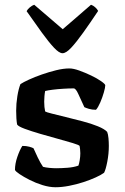

<svg xmlns="http://www.w3.org/2000/svg" viewBox="-20 -788 524 808"><path d="M214 0Q188 0 159 -9Q130 -18 104.5 -31Q79 -44 62 -55.5Q45 -67 43 -73Q43 -99 53 -128Q63 -157 74 -174Q91 -174 103.5 -170.5Q116 -167 121 -164Q127 -150 138.5 -126Q150 -102 161 -86Q172 -83 188 -81.5Q204 -80 216 -80Q238 -80 264 -82Q290 -84 310 -91Q313 -99 315.5 -114Q318 -129 318 -143Q318 -151 317 -160Q316 -169 315 -174Q312 -178 286 -186Q260 -194 223 -204Q186 -214 148.5 -225Q111 -236 84 -246Q57 -256 52 -264Q50 -275 49 -290Q48 -305 48 -322Q48 -352 53 -383Q58 -414 66 -434Q78 -442 102 -453Q126 -464 156 -474.5Q186 -485 216.5 -492.5Q247 -500 272 -500Q289 -500 314 -491Q339 -482 364 -470Q389 -458 406 -446Q423 -434 423 -429Q423 -420 417 -399Q411 -378 402 -357Q393 -336 384 -326Q367 -326 354 -330Q341 -334 335 -337Q320 -369 309.5 -392.5Q299 -416 290 -416Q270 -416 246 -414.5Q222 -413 202 -410.5Q182 -408 170 -405Q168 -395 167 -382.5Q166 -370 166 -360Q166 -348 167 -338Q168 -328 170 -319Q174 -316 198 -310Q222 -304 256.5 -295.5Q291 -287 327.5 -277.5Q364 -268 392 -256.5Q420 -245 431 -233Q435 -223 436.5 -206.5Q438 -190 438 -174Q438 -141 431.5 -107.5Q425 -74 418 -61Q406 -52 383 -41.5Q360 -31 331 -21.5Q302 -12 271 -6Q240 0 214 0ZM243 -564Q229 -564 207 -587.5Q185 -611 156 -651Q127 -691 92 -741Q96 -749 105.5 -757Q115 -765 124 -768L244 -665L363 -768Q372 -765 380.5 -757.5Q389 -750 393 -742Q359 -691 330 -650.5Q301 -610 279.5 -587Q258 -564 243 -564Z"/></svg>

Font: Texturina Medium 12pt SemiBold
Style: Regular
Weight: 600
Version: Version 1.002